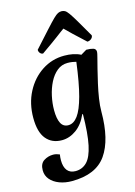

<svg xmlns="http://www.w3.org/2000/svg" viewBox="-142 -790 791 1122"><g transform="rotate(-15 253.5 -229.5)"><path d="M149 258Q108 258 74 245Q40 232 20 208.5Q0 185 0 153Q0 113 25.5 96.5Q51 80 82 80Q93 80 103.5 83Q114 86 121 89Q118 106 118 124Q118 164 135 185.5Q152 207 185 207Q226 207 254 178.5Q282 150 296.5 82Q311 14 312 -104H308Q283 -47 242 -17.5Q201 12 155 12Q95 12 60.5 -29.5Q26 -71 26 -157Q26 -244 62 -313Q98 -382 159 -422Q220 -462 294 -462Q322 -462 347 -457Q372 -452 393 -441L428 -462Q453 -462 469.5 -457Q486 -452 486 -434Q486 -427 479 -400.5Q472 -374 462.5 -336Q453 -298 443 -254Q433 -210 426.5 -167.5Q420 -125 420 -90Q420 80 357.5 169Q295 258 149 258ZM155 -169Q155 -118 169 -90.5Q183 -63 214 -63Q246 -63 271.5 -97.5Q297 -132 317.5 -208Q338 -284 354 -409Q343 -412 330 -414Q317 -416 302 -416Q266 -416 238.5 -393.5Q211 -371 192.5 -334.5Q174 -298 164.5 -254.5Q155 -211 155 -169ZM346 -717Q357 -717 366.5 -712Q376 -707 388.5 -689.5Q401 -672 423 -635Q445 -598 481 -535Q481 -523 470.5 -514.5Q460 -506 447 -506Q401 -548 375 -573Q349 -598 331 -616Q318 -607 307 -598.5Q296 -590 281 -579Q266 -568 242 -550.5Q218 -533 179 -506Q169 -506 161.5 -514.5Q154 -523 154 -535Q211 -598 244.5 -635Q278 -672 296 -689.5Q314 -707 324.5 -712Q335 -717 346 -717Z"/></g></svg>

Font: Petrona
Style: Bold Italic
Weight: 700
Italic angle: -9°
Designer: Ringo R. Seeber
Foundry: Ringo R. Seeber
Version: Version 2.001; ttfautohint (v1.8.3)